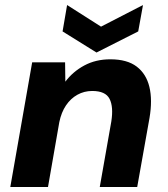

<svg xmlns="http://www.w3.org/2000/svg" viewBox="-20 -744 667 764"><path d="M21 0 108 -496H239L240 -419Q270 -459 315.5 -483.5Q361 -508 419 -508Q486 -508 524 -479Q562 -450 574.5 -398Q587 -346 575 -275L526 0H377L423 -261Q432 -319 416 -350.5Q400 -382 347 -382Q315 -382 288 -367Q261 -352 242.5 -324.5Q224 -297 216 -258L171 0ZM549 -724 530 -619 364 -535 229 -619 247 -724 382 -638Z"/></svg>

Font: DM Sans 24pt Black
Style: Italic
Weight: 900
Italic angle: -10°
Designer: Colophon Foundry, Jonny Pinhorn
Foundry: Colophon Foundry
Version: Version 4.004;gftools[0.9.30]